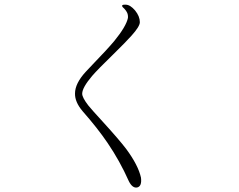

<svg xmlns="http://www.w3.org/2000/svg" viewBox="-20 -787 1040 836"><path d="M527.3 -766.6H522.5Q511.7 -766.6 511.7 -761.7Q511.7 -756.8 521.5 -749Q530.3 -739.3 533.2 -732.4Q538.1 -722.7 537.1 -709Q529.3 -671.9 477.5 -608.4Q447.3 -572.3 384.8 -507.8L353.5 -474.6Q306.6 -423.8 306.6 -379.9Q305.7 -342.8 339.8 -302.7Q404.3 -229.5 448.2 -165Q502 -85.9 541 2Q556.6 33.2 577.1 29.3Q598.6 24.4 593.8 -13.7Q582 -67.4 529.3 -138.7Q498 -179.7 427.7 -256.8Q380.9 -307.6 364.3 -328.1Q337.9 -362.3 337.9 -378.9Q337.9 -405.3 380.9 -456.1Q406.2 -485.4 473.6 -550.8Q531.2 -607.4 552.7 -631.8Q588.9 -671.9 588.9 -690.4Q588.9 -715.8 568.4 -741.2Q546.9 -766.6 527.3 -766.6Z"/></svg>

Font: BatangChe
Style: Regular
Weight: 400
Monospace: yes
Version: Version 2.21